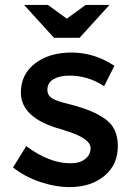

<svg xmlns="http://www.w3.org/2000/svg" viewBox="-20 -754 546 782"><path d="M264 8Q206 8 143.5 -13Q81 -34 33 -72L87 -159Q180 -89 267 -89Q305 -89 327 -106.5Q349 -124 349 -151Q349 -191 243 -223Q235 -226 231 -227Q65 -272 65 -377Q65 -451 122.5 -495.5Q180 -540 272 -540Q364 -540 446 -486L404 -403Q339 -446 263 -446Q223 -446 198 -431.5Q173 -417 173 -388Q173 -362 199 -350Q217 -341 249.5 -333Q282 -325 307 -317Q332 -309 355.5 -299Q379 -289 406 -271Q460 -235 460 -159Q460 -83 405 -37.5Q350 8 264 8ZM304 -600H200L78 -734H175L252 -678L329 -734H426Z"/></svg>

Font: Montreal
Style: Regular
Weight: 400
Designer: Julieta Ulanovsky, usr_local_share
Foundry: Julieta Ulanovsky, usr_local_share
Version: Version 2.001